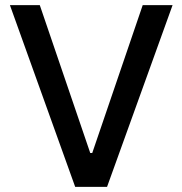

<svg xmlns="http://www.w3.org/2000/svg" viewBox="-20 -727 709 747"><path d="M331.1 -131.8H338.9L535.2 -707H651.4L396.5 0H272.5L18.6 -707H134.8Z"/></svg>

Font: Pretendard GOV Medium
Style: Regular
Weight: 500
Designer: Base glyphs from Inter by Rasmus Andersson; Hangeul glyphs from Noto Sans CJK(Source Han Sans) by Jang Soo-young and Kan
Foundry: Kil Hyung-jin
Version: Version 1.309